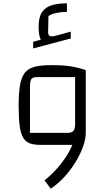

<svg xmlns="http://www.w3.org/2000/svg" viewBox="-20 -870 640 1153"><path d="M222 0Q182 0 157 -10Q132 -20 117.5 -46Q103 -72 97.5 -118.5Q92 -165 92 -238Q92 -313 100.5 -360.5Q109 -408 130 -434Q151 -460 190.5 -469.5Q230 -479 292 -479Q353 -479 398.5 -472.5Q444 -466 495 -449V-72L468 0ZM285 263 247 213Q283 185 316 149Q349 113 375 73.5Q401 34 416 -3.5Q431 -41 431 -72H495Q495 -34 478 12.5Q461 59 432 106Q403 153 365 194Q327 235 285 263ZM160 -72H383Q410 -72 420.5 -83.5Q431 -95 431 -125V-407H203Q177 -407 168.5 -395.5Q160 -384 160 -349ZM179 -579V-619L225 -632Q218 -645 215 -664Q212 -683 212 -711Q212 -768 233 -798Q254 -828 292.5 -839Q331 -850 382 -850V-799Q354 -799 322.5 -793Q291 -787 271 -774L269 -677Q269 -658 280 -653.5Q291 -649 317 -656L405 -680V-639Z"/></svg>

Font: Changa Light
Style: Regular
Weight: 300
Designer: Eduardo Rodriguez Tunni
Foundry: Eduardo Rodriguez Tunni
Version: Version 3.002; ttfautohint (v1.8.2)